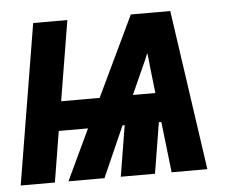

<svg xmlns="http://www.w3.org/2000/svg" viewBox="-63 -571 773 621"><g transform="rotate(-5 323.5 -260.0)"><path d="M-20 0 66 -520H177L134 -260H259L383 -520H511L536 -347L586 0H470L451 -165H443L416 0H305L332 -165H325L252 0H135L213 -165H118L91 0ZM367 -260H440L430 -347Q429 -358 428 -369Q427 -380 425 -391Q421 -380 416 -369Q411 -358 406 -347Z"/></g></svg>

Font: Iosevka Custom
Style: Bold Italic
Weight: 700
Italic angle: -9°
Designer: Belleve Invis
Foundry: Belleve Invis
Version: Version 30.3.1; ttfautohint (v1.8.3)